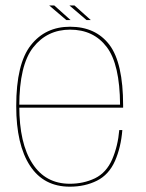

<svg xmlns="http://www.w3.org/2000/svg" viewBox="-20 -698 548 722"><path d="M242.5 4V-7Q151 -7 102 -83Q52.5 -158.5 52.5 -299Q52.5 -453.5 105 -520Q157.5 -586.5 243.5 -586.5Q332 -586.5 381.5 -521Q430.5 -456.5 431.5 -304.5H47.5V-293H443Q443 -298 443 -301.5Q443 -461 391.5 -529.5Q339.5 -597.5 243.5 -597.5Q150.5 -597.5 96 -528Q41 -458.5 41 -299Q41 -153.5 93 -74.5Q144.5 4 242.5 4ZM242.5 -7V4Q299.5 4 344.5 -18.5Q389.5 -41 412.5 -93Q435 -144.5 440 -209H428.5Q423.5 -149.5 402 -99Q380 -48.5 337 -27.5Q294 -7 242.5 -7ZM305.5 -622.5H321.5L260 -677.5H241ZM229.5 -622.5H245.5L184 -677.5H165Z"/></svg>

Font: Anybody Thin
Style: Regular
Weight: 100
Designer: Tyler Finck
Foundry: Etcetera Type Company
Version: Version 1.114;gftools[0.9.25]